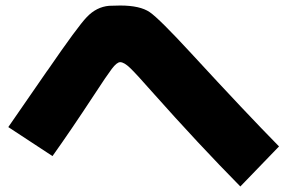

<svg xmlns="http://www.w3.org/2000/svg" viewBox="-20 -680 1040 695"><path d="M850 -5Q700 -157 531 -347Q473 -413 451 -434Q429 -455 415 -455Q403 -455 384.5 -430.5Q366 -406 321 -337Q235 -206 170 -115L10 -220L151 -424L152 -425Q262 -585 294 -618Q329 -655 375 -659L415 -660Q487 -660 522 -636Q557 -612 673 -486Q869 -273 990 -150Z"/></svg>

Font: M PLUS 1p Black
Style: Regular
Weight: 900
Version: Version 1.061